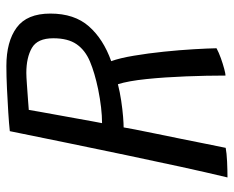

<svg xmlns="http://www.w3.org/2000/svg" viewBox="-84 -618 716 587"><g transform="rotate(-90 273.5 -324.0)"><path d="M25 14Q40.5 -50.5 57.8 -129.8Q75 -209 93.5 -297Q112 -385 130.5 -475.2Q149 -565.5 166.5 -651.5Q189 -654 224 -656.2Q259 -658.5 296.8 -660.2Q334.5 -662 365.5 -662Q440.5 -662 483.2 -630.5Q526 -599 526 -527.5Q526 -454 487 -409.8Q448 -365.5 380.5 -341.5Q390 -315.5 397.2 -272.2Q404.5 -229 409.5 -180.5Q414.5 -132 417 -88.8Q419.5 -45.5 420 -19.5Q407 -12.5 389.5 -6.2Q372 0 357 4Q342 8 336.5 8Q336.5 -49 334 -113.2Q331.5 -177.5 325.8 -233.5Q320 -289.5 310 -321Q286.5 -315 259.8 -311Q233 -307 210.8 -305.2Q188.5 -303.5 178 -303.5Q177 -296 171.8 -269.5Q166.5 -243 159 -206Q151.5 -169 143.2 -128.8Q135 -88.5 127.8 -52Q120.5 -15.5 115.5 8.5Q100 11.5 73 12.8Q46 14 25 14ZM191 -369.5Q235.5 -369.5 295 -381.5Q345 -392 379.5 -406.5Q414 -421 432.2 -447.2Q450.5 -473.5 450.5 -518.5Q450.5 -567 421 -584Q391.5 -601 344.5 -601Q333.5 -601 309 -599.2Q284.5 -597.5 261.5 -595.8Q238.5 -594 231.5 -593.5Q230 -584.5 226 -561.5Q222 -538.5 216.5 -509Q211 -479.5 205.8 -450Q200.5 -420.5 196.5 -398.5Q192.5 -376.5 191 -369.5Z"/></g></svg>

Font: Grandstander Light
Style: Italic
Weight: 300
Italic angle: -15°
Designer: Tyler Finck
Foundry: Etcetera Type Co
Version: Version 1.200; ttfautohint (v1.8.3)